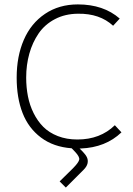

<svg xmlns="http://www.w3.org/2000/svg" viewBox="-20 -660 598 866"><path d="M498 -95.2 527.8 -63Q456.5 5.4 344.2 9.8H338.9L354 24.9Q367.2 38.6 372.6 50.8Q377.9 63 374.8 77.1Q371.6 91.3 356.9 106L276.9 186L249 158.2L309.1 99.1Q335.4 72.3 337.4 59.6Q339.4 46.9 318.8 24.9L303.2 8.8Q221.2 2.9 164.8 -39.6Q108.4 -82 81.8 -150.4Q55.2 -218.8 55.2 -310.1Q55.2 -405.8 87.4 -480.2Q119.6 -554.7 182.9 -597.4Q246.1 -640.1 331.1 -640.1Q446.8 -640.1 520 -576.2L490.2 -543.9Q429.7 -599.6 332 -598.1Q273.4 -597.7 227.8 -573.7Q182.1 -549.8 154.3 -509.3Q126.5 -468.8 112.3 -418Q98.1 -367.2 98.1 -310.1Q98.1 -265.6 106 -225.6Q113.8 -185.5 131.6 -149.7Q149.4 -113.8 175.5 -87.6Q201.7 -61.5 241 -46.1Q280.3 -30.8 329.1 -30.8Q432.1 -30.8 498 -95.2Z"/></svg>

Font: Sinkin Sans 200 X Light
Style: Regular
Weight: 200
Designer: Keith Bates
Foundry: K-Type
Version: Sinkin Sans (version 1.0)  by Keith Bates   •   © 2014   www